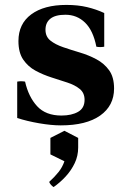

<svg xmlns="http://www.w3.org/2000/svg" viewBox="-20 -495 521 781"><path d="M227 15Q189 15 139.5 6.5Q90 -2 50 -15V-163Q66 -166 82 -163Q96 -101 131 -63Q166 -25 230 -25Q271 -25 297.5 -40Q324 -55 324 -89Q324 -117 304.5 -133Q285 -149 254.5 -159Q224 -169 189.5 -180Q155 -191 124.5 -207.5Q94 -224 74.5 -252.5Q55 -281 55 -328Q55 -398 107 -436.5Q159 -475 250 -475Q297 -475 334.5 -466Q372 -457 404 -442V-305Q388 -302 372 -305Q359 -371 326 -403Q293 -435 246 -435Q205 -435 185 -419Q165 -403 165 -374Q165 -346 185 -330Q205 -314 237 -303Q269 -292 304.5 -281.5Q340 -271 372 -254Q404 -237 424 -209Q444 -181 444 -135Q444 -65 387.5 -25Q331 15 227 15ZM242 37 298 66V105Q298 139 284 168.5Q270 198 247.5 222.5Q225 247 198 266Q192 262 187.5 257Q183 252 180 245Q202 225 218 205Q234 185 242 161L185 133V66Z"/></svg>

Font: Poltawski Nowy
Style: Bold
Weight: 700
Designer: Adam Pótawski, Mateusz Machalski, Borys Kosmynka, Ania Wieluska
Foundry: Capitalics.wtf
Version: Version 1.001;gftools[0.9.25]